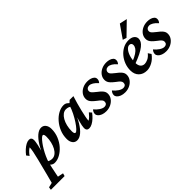

<svg xmlns="http://www.w3.org/2000/svg" viewBox="-43 -1445 2444 2444"><g transform="rotate(-45 1179.5 -223.0)"><path d="M-71.3 214.8 -65.4 175.8 -1 160.2Q2.9 144.5 9.8 118.7Q16.6 92.8 26.4 56.6L84 -168.9Q101.6 -237.3 110.8 -285.6Q120.1 -334 120.1 -358.4Q99.6 -346.7 80.6 -328.1Q61.5 -309.6 42 -281.2L14.6 -317.4Q39.1 -349.6 67.9 -376Q96.7 -402.3 126 -418Q155.3 -433.6 181.6 -433.6Q203.1 -433.6 214.4 -420.4Q225.6 -407.2 225.6 -382.8Q225.6 -361.3 213.4 -302.2Q201.2 -243.2 169.9 -143.6H161.1Q192.4 -231.4 232.4 -296.4Q272.5 -361.3 315.4 -397.5Q358.4 -433.6 398.4 -433.6Q437.5 -433.6 460.4 -403.8Q483.4 -374 483.4 -326.2Q483.4 -257.8 458.5 -197.3Q433.6 -136.7 393.1 -90.8Q352.5 -44.9 304.2 -18.6Q255.9 7.8 209 7.8Q181.6 7.8 161.1 -7.3Q140.6 -22.5 120.1 -49.8L145.5 -81.1Q162.1 -64.5 182.1 -58.1Q202.1 -51.8 221.7 -51.8Q252.9 -51.8 279.8 -72.3Q306.6 -92.8 326.2 -128.4Q345.7 -164.1 356.4 -209Q367.2 -253.9 367.2 -301.8Q367.2 -324.2 362.3 -337.4Q357.4 -350.6 347.7 -350.6Q335.9 -350.6 316.9 -332.5Q297.9 -314.5 275.4 -284.7Q252.9 -254.9 230 -215.8Q207 -176.8 187.5 -133.8Q168 -90.8 154.3 -46.9L151.4 -33.2L138.7 20.5Q126 80.1 119.1 114.7Q112.3 149.4 110.4 160.2L186.5 175.8L175.8 214.8Z M612.3 7.8Q573.2 7.8 550.8 -22Q528.3 -51.8 528.3 -99.6Q528.3 -168.9 553.2 -229Q578.1 -289.1 618.7 -335.4Q659.2 -381.8 707.5 -407.7Q755.9 -433.6 802.7 -433.6Q832 -433.6 853 -418.5Q874 -403.3 895.5 -376L865.2 -344.7Q849.6 -361.3 829.6 -368.2Q809.6 -375 788.1 -375Q758.8 -375 732.4 -355.5Q706.1 -335.9 686 -301.3Q666 -266.6 654.8 -221.2Q643.6 -175.8 643.6 -124Q643.6 -101.6 648.9 -88.9Q654.3 -76.2 665 -76.2Q678.7 -76.2 703.6 -102.5Q728.5 -128.9 757.8 -173.3Q787.1 -217.8 814 -271Q840.8 -324.2 857.4 -378.9L872.1 -393.6L907.2 -425.8H974.6Q960 -379.9 944.8 -326.7Q929.7 -273.4 917.5 -222.2Q905.3 -170.9 897.5 -130.4Q889.6 -89.8 889.6 -67.4Q910.2 -79.1 929.2 -97.7Q948.2 -116.2 967.8 -140.6L995.1 -109.4Q970.7 -76.2 941.9 -49.8Q913.1 -23.4 883.8 -7.8Q854.5 7.8 828.1 7.8Q806.6 7.8 794.4 -4.9Q782.2 -17.6 782.2 -42Q782.2 -57.6 787.6 -86.4Q793 -115.2 806.2 -162.6Q819.3 -210 839.8 -281.2H849.6Q818.4 -193.4 778.8 -128.4Q739.3 -63.5 696.8 -27.8Q654.3 7.8 612.3 7.8Z M1134.8 7.8Q1097.7 7.8 1068.4 -3.4Q1039.1 -14.6 1022.9 -32.7Q1006.8 -50.8 1006.8 -71.3Q1006.8 -87.9 1013.7 -103Q1020.5 -118.2 1032.2 -129.9Q1060.5 -94.7 1095.7 -71.8Q1130.9 -48.8 1158.2 -48.8Q1180.7 -48.8 1193.8 -60.5Q1207 -72.3 1207 -95.7Q1207 -112.3 1194.3 -128.4Q1181.6 -144.5 1143.6 -171.9Q1112.3 -196.3 1093.8 -215.3Q1075.2 -234.4 1067.4 -252.4Q1059.6 -270.5 1059.6 -291Q1059.6 -332 1083 -364.3Q1106.4 -396.5 1145.5 -415Q1184.6 -433.6 1232.4 -433.6Q1262.7 -433.6 1288.1 -425.8Q1313.5 -418 1329.6 -402.8Q1345.7 -387.7 1345.7 -364.3Q1345.7 -348.6 1339.8 -335.4Q1334 -322.3 1323.2 -310.5Q1293 -345.7 1264.2 -362.8Q1235.4 -379.9 1211.9 -379.9Q1188.5 -379.9 1173.3 -366.2Q1158.2 -352.5 1158.2 -331.1Q1158.2 -319.3 1164.1 -308.6Q1169.9 -297.9 1185.1 -284.2Q1200.2 -270.5 1227.5 -249Q1258.8 -225.6 1275.9 -207.5Q1293 -189.5 1300.3 -172.9Q1307.6 -156.2 1307.6 -136.7Q1307.6 -96.7 1284.2 -64Q1260.7 -31.2 1221.7 -11.7Q1182.6 7.8 1134.8 7.8Z M1474.6 7.8Q1437.5 7.8 1408.2 -3.4Q1378.9 -14.6 1362.8 -32.7Q1346.7 -50.8 1346.7 -71.3Q1346.7 -87.9 1353.5 -103Q1360.4 -118.2 1372.1 -129.9Q1400.4 -94.7 1435.5 -71.8Q1470.7 -48.8 1498 -48.8Q1520.5 -48.8 1533.7 -60.5Q1546.9 -72.3 1546.9 -95.7Q1546.9 -112.3 1534.2 -128.4Q1521.5 -144.5 1483.4 -171.9Q1452.1 -196.3 1433.6 -215.3Q1415 -234.4 1407.2 -252.4Q1399.4 -270.5 1399.4 -291Q1399.4 -332 1422.9 -364.3Q1446.3 -396.5 1485.4 -415Q1524.4 -433.6 1572.3 -433.6Q1602.5 -433.6 1627.9 -425.8Q1653.3 -418 1669.4 -402.8Q1685.5 -387.7 1685.5 -364.3Q1685.5 -348.6 1679.7 -335.4Q1673.8 -322.3 1663.1 -310.5Q1632.8 -345.7 1604 -362.8Q1575.2 -379.9 1551.8 -379.9Q1528.3 -379.9 1513.2 -366.2Q1498 -352.5 1498 -331.1Q1498 -319.3 1503.9 -308.6Q1509.8 -297.9 1524.9 -284.2Q1540 -270.5 1567.4 -249Q1598.6 -225.6 1615.7 -207.5Q1632.8 -189.5 1640.1 -172.9Q1647.5 -156.2 1647.5 -136.7Q1647.5 -96.7 1624 -64Q1600.6 -31.2 1561.5 -11.7Q1522.5 7.8 1474.6 7.8Z M1869.1 7.8Q1800.8 7.8 1759.3 -33.2Q1717.8 -74.2 1717.8 -144.5Q1717.8 -201.2 1737.8 -252.9Q1757.8 -304.7 1792.5 -345.2Q1827.1 -385.7 1873 -409.7Q1918.9 -433.6 1970.7 -433.6Q2025.4 -433.6 2052.7 -410.6Q2080.1 -387.7 2080.1 -354.5Q2080.1 -331.1 2066.9 -307.6Q2053.7 -284.2 2023.9 -260.3Q1994.1 -236.3 1943.4 -210.4Q1892.6 -184.6 1817.4 -157.2V-205.1Q1874 -227.5 1908.7 -250.5Q1943.4 -273.4 1959.5 -297.4Q1975.6 -321.3 1975.6 -346.7Q1975.6 -363.3 1965.8 -373.5Q1956.1 -383.8 1938.5 -383.8Q1912.1 -383.8 1887.7 -356.4Q1863.3 -329.1 1847.2 -280.8Q1831.1 -232.4 1831.1 -168.9Q1831.1 -121.1 1852.1 -97.2Q1873 -73.2 1907.2 -73.2Q1931.6 -73.2 1965.3 -88.4Q1999 -103.5 2030.3 -142.6L2057.6 -101.6Q2017.6 -46.9 1966.3 -19.5Q1915 7.8 1869.1 7.8ZM1976.6 -471.7 1925.8 -488.3 2045.9 -661.1 2148.4 -638.7Z M2213.9 7.8Q2176.8 7.8 2147.5 -3.4Q2118.2 -14.6 2102.1 -32.7Q2085.9 -50.8 2085.9 -71.3Q2085.9 -87.9 2092.8 -103Q2099.6 -118.2 2111.3 -129.9Q2139.6 -94.7 2174.8 -71.8Q2210 -48.8 2237.3 -48.8Q2259.8 -48.8 2272.9 -60.5Q2286.1 -72.3 2286.1 -95.7Q2286.1 -112.3 2273.4 -128.4Q2260.7 -144.5 2222.7 -171.9Q2191.4 -196.3 2172.9 -215.3Q2154.3 -234.4 2146.5 -252.4Q2138.7 -270.5 2138.7 -291Q2138.7 -332 2162.1 -364.3Q2185.5 -396.5 2224.6 -415Q2263.7 -433.6 2311.5 -433.6Q2341.8 -433.6 2367.2 -425.8Q2392.6 -418 2408.7 -402.8Q2424.8 -387.7 2424.8 -364.3Q2424.8 -348.6 2418.9 -335.4Q2413.1 -322.3 2402.3 -310.5Q2372.1 -345.7 2343.3 -362.8Q2314.5 -379.9 2291 -379.9Q2267.6 -379.9 2252.4 -366.2Q2237.3 -352.5 2237.3 -331.1Q2237.3 -319.3 2243.2 -308.6Q2249 -297.9 2264.2 -284.2Q2279.3 -270.5 2306.6 -249Q2337.9 -225.6 2355 -207.5Q2372.1 -189.5 2379.4 -172.9Q2386.7 -156.2 2386.7 -136.7Q2386.7 -96.7 2363.3 -64Q2339.8 -31.2 2300.8 -11.7Q2261.7 7.8 2213.9 7.8Z"/></g></svg>

Font: Crimson Pro ExtraLight SemiBold
Style: Italic
Weight: 600
Italic angle: -12°
Version: Version 1.002